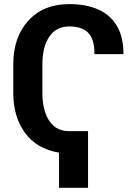

<svg xmlns="http://www.w3.org/2000/svg" viewBox="-20 -741 664 940"><path d="M411 178.5H269V6.5Q158.5 -12.5 101.8 -91.5Q45 -170.5 45 -284.5V-426Q45 -559 118.8 -640Q192.5 -721 319.5 -721Q401 -721 460.5 -694.8Q520 -668.5 552.2 -614.2Q584.5 -560 584.5 -476H442.5Q442.5 -549 412.2 -580.2Q382 -611.5 319.5 -611.5Q254.5 -611.5 221 -561Q187.5 -510.5 187.5 -427V-284.5Q187.5 -231 201.8 -189Q216 -147 245 -123Q274 -99 319.5 -99H411Z"/></svg>

Font: Roberto Sans
Style: Bold
Weight: 700
Designer: Google (font) & Cristiano Sobral (main changes)
Version: Version 1.000;October 12, 2021;FontCreator 14.0.0.2814 64-bi